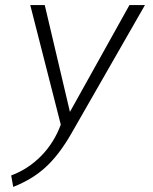

<svg xmlns="http://www.w3.org/2000/svg" viewBox="-20 -505 601 755"><path d="M24 185Q91 160 142 108Q193 56 219 -15L99 -485H156L255 -65L489 -485H550L260 21Q213 103 160.5 151.5Q108 200 32 230Z"/></svg>

Font: Niramit ExtraLight
Style: Italic
Weight: 200
Italic angle: -10°
Designer: Katatrad Aksorn Co.,Ltd.
Foundry: Cadson Demak Co.,Ltd.
Version: Version 1.000; ttfautohint (v1.6)